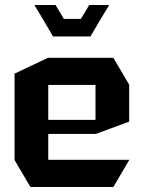

<svg xmlns="http://www.w3.org/2000/svg" viewBox="-20 -744 574 764"><path d="M101 0 38 -107V-451L171 -514H431L494 -407V-260L361 -211H172V-108H494V-107L431 0ZM172 -406V-267H360V-406ZM302 -669 335 -724H414V-723L381 -669L340 -599H191L150 -669L118 -722V-724H201L234 -669Z"/></svg>

Font: Foldit Thin SemiBold
Style: Regular
Weight: 600
Version: Version 1.003